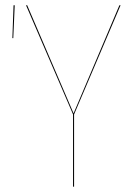

<svg xmlns="http://www.w3.org/2000/svg" viewBox="-20 -700 492 720"><path d="M30.8 -680.2H35.2L29.8 -557.1H26.4ZM432.1 -680.2 257.8 -271V0H253.9V-271L77.6 -680.2H82L255.9 -274.9L427.7 -680.2Z"/></svg>

Font: Fira Sans Compressed Four
Style: Regular
Weight: 100
Width: 1
Designer: Carrois Corporate & Edenspiekermann AG
Foundry: Carrois Corporate GbR & Edenspiekermann AG
Version: Version 4.203;PS 004.203;hotconv 1.0.88;makeotf.lib2.5.64775